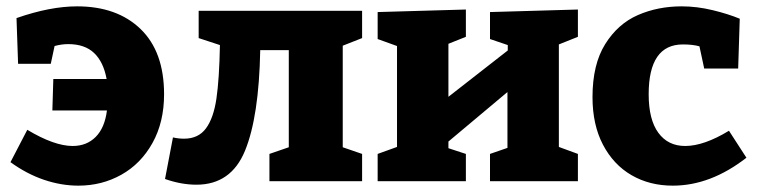

<svg xmlns="http://www.w3.org/2000/svg" viewBox="-20 -571 2384 605"><path d="M497 -274Q497 -186 460.5 -120.5Q424 -55 362.5 -20.5Q301 14 227 14Q173 14 118.5 -4.5Q64 -23 13 -60L66 -162Q151 -111 209 -111Q253 -111 281.5 -139.5Q310 -168 317 -223H145L148 -322H316Q306 -376 276.5 -404Q247 -432 195 -432Q174 -432 152 -426L140 -370H37L32 -514Q138 -551 223 -551Q349 -551 423 -479.5Q497 -408 497 -274Z M1121 -451 1060 -427V-107L1121 -86V0H829V-86L890 -107V-413H800Q796 -203 752 -96Q708 11 599 11Q551 11 500 -7L525 -138Q542 -134 560 -134Q605 -134 629 -166.5Q653 -199 662 -260.5Q671 -322 673 -429L606 -451V-537H1121Z M1801 -541V-455L1741 -431V-108L1801 -86V0H1524V-86L1579 -105V-281L1393 -125V-104L1448 -86V0H1170V-86L1231 -108V-426L1170 -448V-533L1448 -541V-455L1393 -433V-266L1580 -412V-429L1524 -448V-533Z M2332 -74Q2219 14 2100 14Q2027 14 1970 -19Q1913 -52 1880 -115Q1847 -178 1847 -265Q1847 -368 1887 -432Q1927 -496 1990 -523.5Q2053 -551 2128 -551Q2176 -551 2225.5 -539Q2275 -527 2311 -512L2306 -355H2199L2184 -425Q2163 -431 2132 -431Q2024 -431 2024 -274Q2024 -194 2054.5 -152.5Q2085 -111 2139 -111Q2198 -111 2277 -159Z"/></svg>

Font: Bitter Pro ExtraBold
Style: Regular
Weight: 800
Designer: Sol Matas, and Bitter project Authors
Foundry: Sol Matas
Version: Version 1.010